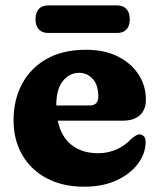

<svg xmlns="http://www.w3.org/2000/svg" viewBox="-20 -675 588 708"><path d="M518 -307.5Q518 -270.5 495.8 -250.2Q473.5 -230 432.5 -230H193Q205.5 -170 244.5 -140Q283.5 -110 341 -110Q378.5 -110 410 -124.2Q441.5 -138.5 462.5 -161.5Q484 -180.5 495.5 -179.5Q504 -178.5 510.5 -172.2Q517 -166 517 -151Q516.5 -108.5 488.5 -71Q460.5 -33.5 409.8 -10Q359 13.5 290.5 13.5Q211 13.5 152.5 -17.5Q94 -48.5 62 -103.8Q30 -159 30 -231.5Q30 -306.5 61.2 -365.2Q92.5 -424 152 -457.8Q211.5 -491.5 297 -491.5Q365 -491.5 414.5 -466.8Q464 -442 491 -400.2Q518 -358.5 518 -307.5ZM272 -406.5Q236.5 -406.5 212 -376.5Q187.5 -346.5 187.5 -286H309.5Q342.5 -286 342.5 -318Q342.5 -362 321.8 -384.2Q301 -406.5 272 -406.5ZM111 -603.5Q111 -629 123.2 -642Q135.5 -655 157 -655H412.5Q434 -655 446.2 -641.8Q458.5 -628.5 458.5 -604Q458.5 -579 446.2 -566.2Q434 -553.5 412.5 -553.5H157Q135.5 -553.5 123.2 -566.5Q111 -579.5 111 -603.5Z"/></svg>

Font: Fraunces 9pt SuperSoft
Style: Bold
Weight: 700
Version: Version 1.000;[b76b70a41]